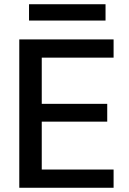

<svg xmlns="http://www.w3.org/2000/svg" viewBox="-20 -886 611 906"><path d="M71 0V-700H516V-614H177V-396H486V-312H177V-86H516V0ZM117 -789V-866H478V-789Z"/></svg>

Font: DeepMind Sans Medium
Style: Regular
Weight: 500
Designer: Jonny Pinhorn / Modifications: Colophon Foundry
Foundry: Colophon Foundry
Version: Version 1.002; ttfautohint (v1.8.2)